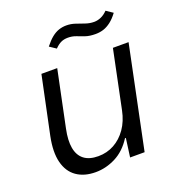

<svg xmlns="http://www.w3.org/2000/svg" viewBox="-130 -810 849 925"><g transform="rotate(-20 294.5 -347.5)"><path d="M204.4 10Q146 10 107.2 -17.1Q68.4 -44.1 54.9 -97.2Q41.4 -150.3 57.4 -228.7L119.6 -524.7H200.6L140.6 -236.3Q128.6 -179.4 135.6 -139.6Q142.7 -99.7 169.3 -78.9Q195.9 -58 242.4 -58Q286.7 -58 323.8 -78.3Q360.9 -98.6 387.3 -136.4Q413.7 -174.3 424.4 -226.7L486.1 -524.7H566.4L457.7 0H383.3L396.3 -95.6H391.9Q356.9 -40.7 307.1 -15.4Q257.3 10 204.4 10ZM431.1 -615.6Q400.3 -615.6 378.7 -623.1Q357.1 -630.7 338.9 -637.8Q320.6 -644.9 298.3 -644.9Q278.4 -644.9 262.9 -637.6Q247.4 -630.3 231.3 -613.6L198 -635.9Q218 -661.3 236.1 -675.9Q254.1 -690.4 272.7 -696.7Q291.3 -703 311.4 -703Q335 -703 356.7 -695.6Q378.4 -688.1 400.3 -680.6Q422.1 -673 444.9 -673Q462.1 -673 479.7 -680.6Q497.3 -688.1 513.6 -705L547.6 -682Q529.4 -657.3 510.3 -642.6Q491.1 -627.9 471.8 -621.7Q452.4 -615.6 431.1 -615.6Z"/></g></svg>

Font: Mona Sans
Style: Italic
Weight: 200
Italic angle: -11.6951°
Designer: Deni Anggara
Foundry: GitHub
Version: Version 2.000